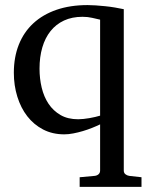

<svg xmlns="http://www.w3.org/2000/svg" viewBox="-20 -514 589 752"><path d="M372.1 -437Q358.4 -439.9 341.1 -444.1Q323.7 -448.2 303.2 -448.2Q262.2 -448.2 230.7 -433.6Q199.2 -418.9 178 -392.3Q156.7 -365.7 145.8 -328.4Q134.8 -291 134.8 -245.1Q134.8 -206.5 143.3 -170.7Q151.9 -134.8 170.2 -107.4Q188.5 -80.1 217 -63.5Q245.6 -46.9 286.1 -46.9Q295.4 -46.9 306.9 -48.1Q318.4 -49.3 330.1 -51.3Q341.8 -53.2 352.8 -55.9Q363.8 -58.6 372.1 -61ZM292 217.8V180.2L351.1 174.8Q359.9 173.8 366 168.5Q372.1 163.1 372.1 153.8V-26.9Q357.9 -20 340.8 -13.2Q323.7 -6.3 304.9 -0.7Q286.1 4.9 267.3 8.5Q248.5 12.2 231.9 12.2Q185.5 12.2 148.9 -6.8Q112.3 -25.9 86.9 -58.6Q61.5 -91.3 47.9 -135.3Q34.2 -179.2 34.2 -229Q34.2 -290 53.7 -339.1Q73.2 -388.2 110.4 -422.6Q147.5 -457 201.2 -475.6Q254.9 -494.1 323.2 -494.1Q336.9 -494.1 355 -492.9Q373 -491.7 392.1 -489.7Q411.1 -487.8 430.2 -484.6Q449.2 -481.4 464.8 -478V153.8Q464.8 163.1 470.9 168.2Q477.1 173.3 485.8 174.8L534.2 180.2V217.8Z"/></svg>

Font: Charis SIL Eur
Style: Regular
Weight: 400
Foundry: SIL International
Version: Version 5.000